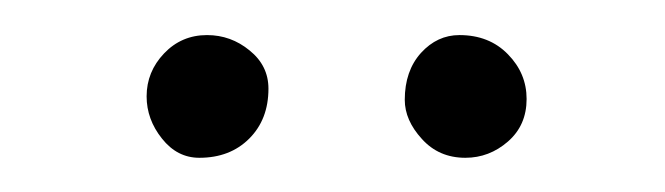

<svg xmlns="http://www.w3.org/2000/svg" viewBox="-20 -648 381 110"><path d="M281.7 -591.3Q281.7 -576.2 271 -566.9Q260.3 -557.6 246.6 -557.6Q231.4 -557.6 221.7 -568.4Q211.9 -579.1 211.9 -590.8Q211.9 -607.4 221.2 -617.7Q230.5 -627.9 243.2 -627.9Q260.3 -627.9 271 -616.9Q281.7 -606 281.7 -591.3ZM133.8 -597.2Q133.8 -579.6 122.8 -568.6Q111.8 -557.6 94.2 -557.6Q81.5 -557.6 72.8 -568.6Q64 -579.6 64 -592.8Q64 -606.9 74 -617.4Q84 -627.9 98.6 -627.9Q112.3 -627.9 123 -619.1Q133.8 -610.4 133.8 -597.2Z"/></svg>

Font: Mikhak-DS2-FD ExtraLight
Style: Regular
Weight: 200
Designer: Amin Abedi
Version: Version 3.2